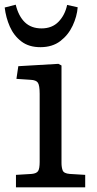

<svg xmlns="http://www.w3.org/2000/svg" viewBox="-21 -798 413 818"><path d="M47 0V-53L114 -57Q135 -59 141.5 -69.5Q148 -80 148 -108V-398Q148 -434 140.5 -445.5Q133 -457 109 -458L49 -462L57 -516L228 -526L241 -519V-104Q241 -85 246 -72Q251 -59 276 -57L342 -53V0ZM151 -597Q102 -597 70 -621.5Q38 -646 21 -684.5Q4 -723 -1 -766L46 -778Q58 -729 85 -703Q112 -677 156 -677Q201 -677 228.5 -705.5Q256 -734 265 -777L310 -767Q307 -728 288.5 -688.5Q270 -649 236 -623Q202 -597 151 -597Z"/></svg>

Font: Literata 7pt
Style: Regular
Weight: 400
Designer: Latin by Veronika Burian and Jose Scaglione. Greek by Irene Vlachou. Cyrillic by Vera Evstafieva.
Foundry: TypeTogether
Version: Version 3.002